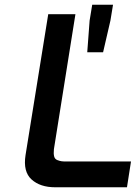

<svg xmlns="http://www.w3.org/2000/svg" viewBox="-20 -792 574 812"><path d="M88 -136 184 -732H299L208 -161Q206 -142 209 -130.5Q212 -119 222.5 -115Q233 -111 240.5 -110Q248 -109 263 -109H534L517 0H213Q150 0 113.5 -33Q77 -66 88 -136ZM349 -571 359 -705 370 -772H458L447 -705L416 -571Z"/></svg>

Font: Exo
Style: DemiBoldItalic
Weight: 600
Designer: Natanael Gama
Version: Version 1